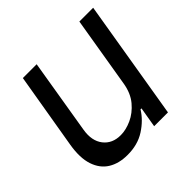

<svg xmlns="http://www.w3.org/2000/svg" viewBox="-145 -682 826 826"><g transform="rotate(-45 267.5 -269.5)"><path d="M389.6 -222.7 443.4 -545.9H527.3L436.5 0H352.5L368.2 -92.8H362.3Q336.9 -51.3 291.3 -22Q245.6 7.3 183.6 6.8Q132.3 6.8 96.2 -15.4Q60.1 -37.6 44.7 -83.5Q29.3 -129.4 41 -199.2L99.6 -545.9H183.6L127 -204.1Q117.2 -145 145 -109.4Q172.9 -73.7 224.6 -74.2Q255.9 -74.2 291 -90.1Q326.2 -106 353.8 -138.9Q381.3 -171.9 389.6 -222.7Z"/></g></svg>

Font: Inter Tight
Style: Italic
Weight: 400
Italic angle: -9.39999°
Designer: Rasmus Andersson
Foundry: rsms
Version: Version 3.002